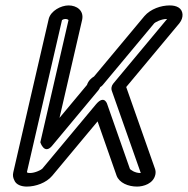

<svg xmlns="http://www.w3.org/2000/svg" viewBox="-20 -663 693 708"><path d="M551.5 -40.7C550.4 -43.9 466.8 -282 445.4 -342.1L641.6 -577.4C658.8 -598.9 656 -624.6 638.3 -635.4C629.3 -640.9 618.2 -643 605.7 -643C573.6 -643 535.5 -630.1 512.6 -603.7C508.2 -598.7 426.3 -500.5 326.8 -381C317.4 -375.5 306 -365.9 300.7 -349.8L199.4 -228.3L283 -590.4C289.9 -624.3 262.8 -643 233.1 -643C204.4 -643 167.7 -623 159.9 -594.2C156.3 -580.5 29.7 -30.6 29.1 -28C26.5 -16.9 27.9 -8 32.5 1.1C38.7 18.1 58.7 25 78.9 25C111.2 25 150.6 11.5 172.8 -15.1L339.8 -215.4L409.9 -15.3C419.9 11.4 452.8 25 485.4 25C508.5 25 545.7 14.7 552.9 -19.4C554.6 -27.4 553.6 -35 551.5 -40.7ZM499.1 -25C497.1 -25 497.9 -25 496.9 -25C477.2 -25 460.1 -37.4 458.9 -40.7L376 -277C376 -277 366.1 -317 333.1 -277.4L135.9 -40.9C133.1 -37.5 110.4 -25 90.4 -25C85.3 -25 81.9 -25.9 80.8 -26.3C80.3 -27.4 79.6 -28.7 79.4 -29.1C85.7 -56.9 203.4 -567.1 208.6 -588.9C210 -590.2 214.9 -593 221.6 -593C229.1 -593 232.2 -589.5 232.6 -588.7L128.7 -138.3C128.7 -138.3 143.4 -91 172.1 -125.4C221.1 -184.2 283.4 -258.9 343.1 -330.6C345.9 -333.9 347.8 -337.7 349.1 -341.4C353.3 -343.8 356.7 -346.9 358.9 -349.5C456 -466 542.5 -569.7 548.4 -576.7C549.1 -577.5 548 -576.2 548.7 -577.1C551.6 -580.5 574.3 -593 594.2 -593C594.8 -593 596.1 -593 596.2 -593L397.9 -355.1C390.8 -346.6 389.4 -335.9 392.1 -328.7C398.1 -312.8 481.5 -75.2 499.1 -25Z"/></svg>

Font: Hi.
Style: Regular
Weight: 400
Designer: Mew Too, Robert Jablonski
Foundry: Cannot Into Space Fonts
Version: Version 1.996